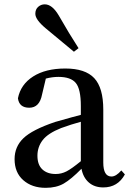

<svg xmlns="http://www.w3.org/2000/svg" viewBox="-20 -860 608 894"><path d="M345.7 -635.7 324.2 -619.1Q210.9 -713.9 192.4 -728.5Q144.5 -768.6 144.5 -795.9Q144.5 -816.4 157.7 -828.1Q170.9 -839.8 188.5 -839.8Q222.7 -839.8 252.9 -789.1Q302.7 -702.1 345.7 -635.7ZM356.4 -109.4V-293Q312.5 -281.2 264.6 -263.7Q203.1 -239.3 178.7 -207.5Q154.3 -175.8 154.3 -134.8Q154.3 -92.8 177.2 -71.3Q200.2 -49.8 239.3 -49.8Q265.6 -49.8 289.6 -62Q313.5 -74.2 356.4 -109.4ZM544.9 -66.4 561.5 -47.9Q528.3 12.7 460.9 12.7Q419.9 12.7 393.6 -10.3Q367.2 -33.2 359.4 -74.2Q311.5 -25.4 276.9 -5.4Q242.2 14.6 192.4 14.6Q128.9 14.6 88.4 -21Q47.9 -56.6 47.9 -119.1Q47.9 -176.8 88.9 -216.3Q129.9 -255.9 236.3 -292Q335.9 -320.3 356.4 -325.2V-366.2Q356.4 -445.3 333 -473.6Q309.6 -502 252 -502Q223.6 -502 193.4 -494.1L175.8 -419.9Q164.1 -358.4 116.2 -358.4Q69.3 -358.4 63.5 -402.3Q76.2 -466.8 134.3 -503.9Q192.4 -541 284.2 -541Q377 -541 418.9 -496.1Q460.9 -451.2 460.9 -349.6V-103.5Q460.9 -38.1 499 -38.1Q520.5 -38.1 544.9 -66.4Z"/></svg>

Font: GenYoMin TW TTF SemiBold
Style: Regular
Weight: 600
Version: Version 1.300